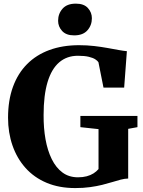

<svg xmlns="http://www.w3.org/2000/svg" viewBox="-20 -994 764 1026"><path d="M382 11Q296 11 229 -17.2Q162 -45.5 116.2 -96.8Q70.5 -148 46.8 -216.5Q23 -285 23 -365Q23 -457.5 49.2 -529.8Q75.5 -602 124.8 -651.5Q174 -701 244.2 -726.8Q314.5 -752.5 402.5 -752.5Q445.5 -752.5 483.8 -748Q522 -743.5 555 -737.5Q588 -731.5 614 -726.8Q640 -722 658 -720.5L643.5 -526H533L506 -661.5Q501.5 -669 489.2 -677Q477 -685 454.5 -690.5Q432 -696 396.5 -696Q337.5 -696 296.5 -661Q255.5 -626 234.2 -555.5Q213 -485 213 -379.5Q212.5 -310 223.2 -249.8Q234 -189.5 256.5 -143.8Q279 -98 313.8 -72.2Q348.5 -46.5 397 -46.5Q422.5 -46.5 443.2 -52Q464 -57.5 479.8 -67.5Q495.5 -77.5 506.5 -90.5V-304L409.5 -314.5V-374.5H714.5V-314.5L665 -305.5V-40Q646 -39.5 625 -34Q604 -28.5 579.8 -21Q555.5 -13.5 526.2 -6.2Q497 1 461.2 6Q425.5 11 382 11ZM375.5 -805Q333.5 -805 312 -828.5Q290.5 -852 290.5 -883Q290.5 -920.5 314.2 -947.5Q338 -974.5 385 -974.5H386Q428.5 -974.5 449.8 -951Q471 -927.5 471 -896.5Q471 -859 447.2 -832Q423.5 -805 376.5 -805Z"/></svg>

Font: Merriweather 48pt ExtraBold
Style: Regular
Weight: 800
Version: Version 2.100